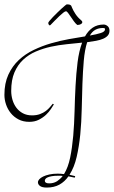

<svg xmlns="http://www.w3.org/2000/svg" viewBox="-20 -826 516 870"><path d="M318.8 -21Q311.5 -22.5 304.4 -23.9Q297.4 -25.4 290 -26.9Q273.4 -2.9 249.3 10.5Q225.1 23.9 191.9 23.9Q170.9 23.9 161.4 16.8Q151.9 9.8 151.9 0Q151.9 -6.8 158 -13.7Q164.1 -20.5 175.5 -26.1Q187 -31.7 203.6 -35.4Q220.2 -39.1 241.2 -39.1Q248.5 -39.1 255.9 -38.6Q263.2 -38.1 270 -37.1Q288.6 -66.9 297.9 -111.8Q307.1 -156.7 311.8 -210.2Q316.4 -263.7 317.9 -322Q319.3 -380.4 322.3 -436.8Q325.2 -493.2 331.5 -543.9Q337.9 -594.7 352.1 -632.8Q319.3 -629.4 282.7 -625.7Q246.1 -622.1 210.4 -614.3Q174.8 -606.4 142.3 -592.5Q109.9 -578.6 85 -555.4Q60.1 -532.2 45.4 -497.8Q30.8 -463.4 30.8 -414.1Q30.8 -393.6 36.6 -373.5Q42.5 -353.5 54.2 -337.9Q65.9 -322.3 83.7 -312.7Q101.6 -303.2 125 -303.2Q146 -303.2 161.4 -309.1Q176.8 -314.9 187.7 -323.2Q198.7 -331.5 206.3 -340.6Q213.9 -349.6 219.2 -356L224.1 -353Q219.7 -345.7 210.9 -332.3Q202.1 -318.8 188.5 -305.9Q174.8 -293 156 -283.4Q137.2 -273.9 112.8 -273.9Q85 -273.9 64 -284.9Q43 -295.9 28.8 -313.5Q14.6 -331.1 7.3 -352.8Q0 -374.5 0 -396Q0 -448.7 17.8 -487.5Q35.6 -526.4 65.2 -554Q94.7 -581.5 133.1 -599.9Q171.4 -618.2 211.9 -629.9Q252.4 -641.6 292.2 -648.7Q332 -655.8 365.2 -661.1Q379.4 -686.5 400.1 -700.7Q420.9 -714.8 450.2 -714.8Q459 -714.8 467.5 -707.8Q476.1 -700.7 476.1 -687Q476.1 -673.8 468.5 -665Q460.9 -656.2 447.3 -650.4Q433.6 -644.5 415.3 -641.1Q397 -637.7 375 -634.8Q363.8 -599.6 359.6 -550.8Q355.5 -502 353.5 -446.3Q351.6 -390.6 350.3 -331.5Q349.1 -272.5 343.8 -217.5Q338.4 -162.6 327.4 -115Q316.4 -67.4 294.9 -34.2Q301.3 -32.7 307.6 -31Q314 -29.3 320.8 -27.8ZM238.8 -4.9Q245.6 -9.8 252.2 -15.6Q258.8 -21.5 264.2 -28.8Q259.3 -29.8 254.9 -29.8Q250.5 -29.8 245.1 -29.8Q226.6 -29.8 214.6 -27.6Q202.6 -25.4 195.6 -22.2Q188.5 -19 185.8 -14.9Q183.1 -10.7 183.1 -6.8Q183.1 -1.5 187.7 1.7Q192.4 4.9 203.1 4.9Q211.4 4.9 220.2 2.9Q229 1 238.8 -4.9ZM446.8 -699.2Q427.2 -699.2 412.4 -691.2Q397.5 -683.1 387.2 -665Q418 -670.4 437 -676.5Q456.1 -682.6 456.1 -693.8Q456.1 -697.8 452.4 -698.5Q448.7 -699.2 446.8 -699.2ZM209 -712.9Q207 -710.9 206.1 -710.9Q203.1 -710.9 200.9 -714.6Q198.7 -718.3 198.7 -722.2Q198.7 -724.6 204.6 -731.9Q210.4 -739.3 219.5 -748.5Q228.5 -757.8 239 -768.1Q249.5 -778.3 258.8 -786.9Q268.1 -795.4 274.7 -800.8Q281.2 -806.2 282.7 -806.2Q283.7 -806.2 287.1 -806.2Q290.5 -806.2 294.2 -805.2Q297.9 -804.2 301 -801.8Q304.2 -799.3 304.7 -794.9Q311.5 -778.3 322 -762.5Q332.5 -746.6 349.1 -732.9Q350.6 -731.4 351.8 -729.5Q353 -727.5 353 -726.1Q353 -720.7 346.7 -716.8Q340.3 -712.9 330.1 -712.9Q322.3 -719.2 314.7 -729.7Q307.1 -740.2 300.5 -750.2Q293.9 -760.3 288.3 -767.6Q282.7 -774.9 278.8 -774.9Q274.9 -774.9 266.8 -768.6Q258.8 -762.2 248.8 -752.9Q238.8 -743.7 228.3 -732.7Q217.8 -721.7 209 -712.9Z"/></svg>

Font: Stalemate
Style: Regular
Weight: 400
Designer: Astigmatic (AOETI)
Foundry: Astigmatic (AOETI)
Version: Version 001.000